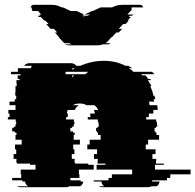

<svg xmlns="http://www.w3.org/2000/svg" viewBox="-20 -785 819 805"><path d="M630 -74H779V-54H694V-39H680V-29H618V-24H649Q647 -10 637 -4H615Q610 0 600 0H409Q400 0 395 -4H417Q407 -10 405 -24H373V-29H435V-39H449V-54H534V-74H385V-94H422V-99H389V-109H390V-119H374V-139H387V-159H346V-179H356V-199H402V-219H391V-229H387V-234H383V-249H389V-254H394V-264H393V-274H390V-284H348V-294H359V-296Q359 -300 358.5 -303Q358 -306 358 -309H378Q377 -314 376 -317.5Q375 -321 374 -324H392Q386 -337 375 -344H343Q332 -351 314 -351Q296 -351 286 -344H310Q305 -340 300.5 -335.5Q296 -331 294 -324H264Q262 -320 260 -309H265Q264 -305 264 -296V-294H257V-284H290V-274H292V-264H289V-254H282V-249H275V-234H286V-229H293V-219H289V-199H315V-179H287V-159H292V-139H281V-119H293V-109H292V-104H295V-99H350V-94H373V-74H311V-54H313V-39H275V-29H318V-24H329Q327 -10 316 -4H270Q265 0 256 0H66Q57 0 52 -4H98Q87 -10 85 -24H74V-29H31V-39H69V-54H67V-74H129V-94H106V-99H51V-104H48V-109H49V-119H37V-139H48V-159H43V-179H71V-199H45V-219H49V-229H42V-234H31V-249H38V-254H45V-264H48V-274H46V-284H13V-294H20V-309H15V-324H45V-344H20V-359H42V-369H48V-384H44V-399H45V-424H50V-434H49V-449H62V-454H54V-469H66V-474H26V-484H55V-499H109Q111 -505 113 -509H81Q89 -520 103 -520H278Q292 -520 300 -509H317Q339 -519 364 -524.5Q389 -530 416 -530Q466 -530 506 -509H517Q522 -507 526 -504.5Q530 -502 534 -499H520Q525 -496 530 -492.5Q535 -489 539 -484H617Q623 -480 627 -474H572Q573 -473 574 -472Q575 -471 576 -469H590Q593 -465 596 -461.5Q599 -458 601 -454H610L613 -449H600L609 -434H610Q612 -429 615 -424H610Q615 -413 618 -404Q618 -403 620 -399H619Q621 -395 621.5 -391.5Q622 -388 623 -384H627Q629 -380 629.5 -376.5Q630 -373 631 -369H624Q626 -363 626 -359H605Q606 -355 606 -351.5Q606 -348 607 -344H639Q640 -340 640.5 -334.5Q641 -329 641 -324H623V-309H604V-294H593V-284H635V-274H638V-264H639V-254H634V-249H628V-234H632V-229H636V-219H647V-199H601V-179H591V-159H632V-139H619V-119H635V-109H634V-99H667V-94H630ZM294 -499H283Q283 -498 283.5 -496.5Q284 -495 284 -493V-492Q286 -494 289 -496Q292 -498 294 -499ZM255 -484V-474H338L350 -484ZM283 -469V-460Q285 -463 291 -469ZM525 -736 514 -724H539L534 -719H524L520 -714H529L515 -699H520L506 -684H496L478 -664H492L478 -649H468L449 -629H447L434 -614L423 -604H444Q442 -603 440 -601.5Q438 -600 436 -599H410Q402 -595 391 -595H271Q260 -595 252 -599H279Q277 -600 275 -601.5Q273 -603 271 -604H250Q248 -606 245 -608.5Q242 -611 240 -614L226 -629H228L210 -649H220L206 -664H192L174 -684H184L170 -699H165L151 -714H142L138 -719H149L145 -724H153L142 -736Q140 -738 140 -739H116Q113 -744 113 -749V-754H108Q111 -765 124 -765H190Q200 -765 210 -764Q220 -763 230 -758L239 -754H244L276 -739H301L333 -724H325L336 -719H324L331 -716L337 -719H347L358 -724H334L366 -739H369L402 -754H450L459 -758Q470 -763 479.5 -764Q489 -765 499 -765H565Q578 -765 580 -754H532V-749Q532 -745 530 -739H527Q527 -738 525 -736Z"/></svg>

Font: Rubik Glitch
Style: Regular
Weight: 400
Designer: Hubert and Fischer, NaN
Foundry: Hubert and Fischer, NaN
Version: Version 2.200